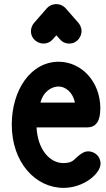

<svg xmlns="http://www.w3.org/2000/svg" viewBox="-20 -891 514 930"><path d="M130 -740C130 -700 165 -680 190 -680C195 -680 218 -680 236 -701L253 -720L270 -701C273 -697 288 -680 315 -680C356 -680 375 -716 375 -740C375 -760 365 -774 360 -780L298 -851C295 -854 280 -871 253 -871C248 -871 225 -871 207 -851L145 -780C132 -765 130 -748 130 -740ZM264 -472C297 -472 333 -444 343 -394H176C190 -449 231 -472 264 -472ZM466 -366V-368C465 -495 376 -591 265 -592C128 -592 37 -454 37 -287C37 -105 151 19 288 19C387 19 467 -51 467 -98C467 -137 435 -158 407 -158C391 -158 380 -151 366 -141C338 -120 336 -102 288 -101C217 -101 162 -172 157 -274H403C468 -274 465 -348 466 -366Z"/></svg>

Font: LS
Style: Bold
Weight: 700
Designer: BSozoo
Foundry: BSozoo
Version: Version 001.000